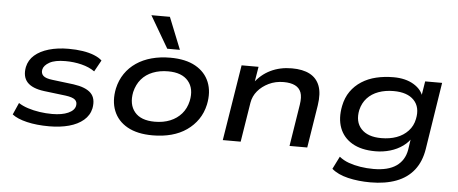

<svg xmlns="http://www.w3.org/2000/svg" viewBox="-58 -908 2962 1241"><g transform="rotate(5 1423.0 -287.5)"><path d="M281 9Q199 9 136 -6Q73 -21 40 -47L74 -124Q100 -107 135.5 -95.5Q171 -84 211.5 -78Q252 -72 293 -72Q357 -72 397 -90Q437 -108 443 -138Q448 -163 431.5 -177.5Q415 -192 369 -198L229 -215Q151 -225 118.5 -261Q86 -297 98 -360Q108 -406 143.5 -437Q179 -468 235.5 -484.5Q292 -501 363 -501Q413 -501 455 -494.5Q497 -488 529.5 -475Q562 -462 581 -444L540 -370Q505 -395 455 -407.5Q405 -420 350 -420Q282 -420 246.5 -400Q211 -380 205 -353Q200 -328 216 -312.5Q232 -297 276 -292L414 -275Q494 -264 528 -230Q562 -196 550 -131Q540 -85 503 -53.5Q466 -22 409 -6.5Q352 9 281 9Z M952 9Q852 9 788 -27Q724 -63 698.5 -127Q673 -191 690 -273Q702 -327 731 -369.5Q760 -412 803.5 -441.5Q847 -471 902.5 -486Q958 -501 1023 -501Q1123 -501 1187 -465Q1251 -429 1276.5 -365.5Q1302 -302 1285 -220Q1273 -165 1244 -123Q1215 -81 1172 -51Q1129 -21 1073.5 -6Q1018 9 952 9ZM958 -80Q1014 -80 1058 -98Q1102 -116 1131.5 -150Q1161 -184 1172 -233Q1189 -314 1147.5 -363Q1106 -412 1017 -412Q962 -412 917.5 -394.5Q873 -377 844 -343Q815 -309 803 -259Q787 -178 827.5 -129Q868 -80 958 -80ZM998 -557 877 -764H997L1080 -557Z M1407 0 1486 -492H1596L1578 -383H1570Q1612 -441 1673.5 -471Q1735 -501 1812 -501Q1883 -501 1928.5 -477Q1974 -453 1992.5 -404Q2011 -355 1999 -277L1955 0H1840L1883 -271Q1891 -322 1880 -351Q1869 -380 1840.5 -394Q1812 -408 1767 -408Q1714 -408 1670.5 -387Q1627 -366 1599 -332.5Q1571 -299 1564 -256L1523 0Z M2381 189Q2302 189 2235 173Q2168 157 2129 123L2170 41Q2197 63 2232 75.5Q2267 88 2308 94.5Q2349 101 2393 101Q2488 101 2541 64Q2594 27 2606 -42L2619 -130H2630Q2610 -94 2573.5 -67.5Q2537 -41 2491 -27.5Q2445 -14 2395 -14Q2304 -14 2245 -48.5Q2186 -83 2163 -144.5Q2140 -206 2156 -287Q2167 -342 2195 -382Q2223 -422 2265 -449Q2307 -476 2359.5 -488.5Q2412 -501 2472 -501Q2550 -501 2603 -469Q2656 -437 2669 -386H2660L2677 -492H2787L2719 -57Q2706 25 2663 80Q2620 135 2548.5 162Q2477 189 2381 189ZM2426 -102Q2481 -102 2525 -118Q2569 -134 2599.5 -166.5Q2630 -199 2639 -245Q2655 -322 2612 -367Q2569 -412 2480 -412Q2426 -412 2382 -396Q2338 -380 2309 -348.5Q2280 -317 2269 -271Q2253 -194 2295.5 -148Q2338 -102 2426 -102Z"/></g></svg>

Font: Nunito Sans 10pt Expanded SemiBold
Style: Italic
Weight: 600
Width: 7
Italic angle: -9°
Designer: Vernon Adams
Foundry: Vernon Adams
Version: Version 3.101;gftools[0.9.27]